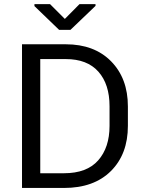

<svg xmlns="http://www.w3.org/2000/svg" viewBox="-20 -930 716 950"><path d="M88.9 0V-710.9H305.2Q446.8 -710.9 529.8 -626.5Q612.8 -542 612.8 -403.3V-307.1Q612.8 -167.5 528.8 -83.7Q444.8 0 296.4 0ZM179.2 -637.7V-72.8H296.4Q409.7 -72.8 465.8 -136.5Q522 -200.2 522 -307.1V-404.3Q522 -513.2 466.8 -575.4Q411.6 -637.7 305.2 -637.7ZM300.8 -836.4 373.5 -909.7H452.6V-900.9L328.6 -782.2H272.5L150.4 -899.9V-909.7H227.5Z"/></svg>

Font: Roboto Web
Style: Regular
Weight: 400
Designer: Google
Version: Version 1.200310; 2013